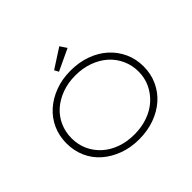

<svg xmlns="http://www.w3.org/2000/svg" viewBox="-198 -1146 1412 1412"><g transform="rotate(-45 508.5 -440.0)"><path d="M508 10Q420 10 346.5 -17.5Q273 -45 219.5 -92Q166 -139 137 -204.5Q108 -270 108 -347Q108 -424 137 -489Q166 -554 219.5 -602Q273 -650 346.5 -677.5Q420 -705 508 -705Q596 -705 670 -678Q744 -651 797 -603Q850 -555 880 -489.5Q910 -424 910 -347Q910 -269 880 -203.5Q850 -138 797 -91Q744 -44 670 -17Q596 10 508 10ZM508 -40Q584 -40 648.5 -63Q713 -86 759 -128Q805 -170 831 -225.5Q857 -281 857 -347Q857 -412 831 -469Q805 -526 759 -567Q713 -608 648.5 -631.5Q584 -655 508 -655Q431 -655 367.5 -631.5Q304 -608 258 -567.5Q212 -527 186.5 -470Q161 -413 161 -347Q161 -281 186.5 -225Q212 -169 258 -127.5Q304 -86 367.5 -63Q431 -40 508 -40ZM442 -759 424 -792 576 -890 610 -838Z"/></g></svg>

Font: Lexend Peta ExtraLight
Style: Regular
Weight: 250
Version: Version 1.007